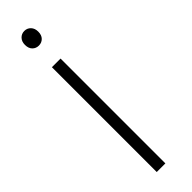

<svg xmlns="http://www.w3.org/2000/svg" viewBox="-282 -819 816 816"><g transform="rotate(-45 126.0 -411.0)"><path d="M132 -630V0H80V-630ZM66 -778Q66 -798 77.5 -810Q89 -822 106 -822Q123 -822 134.5 -810Q146 -798 146 -778Q146 -757 134.5 -745.5Q123 -734 106 -734Q89 -734 77.5 -745.5Q66 -757 66 -778Z"/></g></svg>

Font: Mukta Mahee ExtraLight
Style: Regular
Weight: 275
Designer: Shuchita Grover, Noopur Datye, Girish Dalvi, Yashodeep Gholap
Foundry: Ek Type
Version: Version 2.538;PS 1.000;hotconv 16.6.51;makeotf.lib2.5.65220;